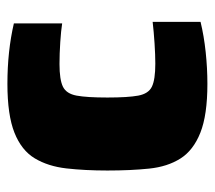

<svg xmlns="http://www.w3.org/2000/svg" viewBox="-50 -508 566 505"><g transform="rotate(-90 232.5 -255.0)"><path d="M265 8Q183 8 136.5 -10.5Q90 -29 68.5 -63Q47 -97 42 -145.5Q37 -194 37 -255Q37 -314 42.5 -362.5Q48 -411 69 -446Q90 -481 136.5 -499.5Q183 -518 265 -518Q351 -518 424 -501V-374Q405 -377 374.5 -379Q344 -381 317 -381Q276 -381 257.5 -372Q239 -363 234 -336Q229 -309 229 -255Q229 -201 234 -174Q239 -147 257.5 -138Q276 -129 318 -129Q341 -129 371.5 -131Q402 -133 428 -136V-10Q391 -1 348.5 3.5Q306 8 265 8Z"/></g></svg>

Font: Saira ExtraBold
Style: Regular
Weight: 800
Designer: Hector Gatti with collaboration of the Omnibus-Type team
Foundry: Omnibus-Type
Version: Version 1.100; ttfautohint (v1.8.3)